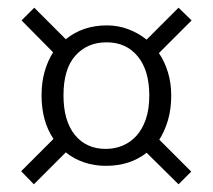

<svg xmlns="http://www.w3.org/2000/svg" viewBox="-20 -555 553 499"><path d="M68 -76 35 -110 119 -194Q88 -240 88 -307Q88 -341 96 -369Q104 -397 118 -419L36 -502L69 -535L151 -453Q195 -489 258 -489Q287 -489 313.5 -479Q340 -469 361 -452L444 -535L478 -502L393 -417Q408 -395 416.5 -367Q425 -339 425 -307Q425 -271 416.5 -242.5Q408 -214 394 -192L477 -109L444 -76L361 -158Q318 -124 255 -124Q225 -124 198.5 -133Q172 -142 151 -159ZM368 -307Q368 -372 338 -408.5Q308 -445 257 -445Q207 -445 176 -410.5Q145 -376 145 -307Q145 -241 174.5 -204.5Q204 -168 255 -168Q278 -168 298.5 -176.5Q319 -185 334.5 -202Q350 -219 359 -245Q368 -271 368 -307Z"/></svg>

Font: Mukta Mahee Light
Style: Regular
Weight: 300
Designer: Shuchita Grover, Noopur Datye, Girish Dalvi, Yashodeep Gholap
Foundry: Ek Type
Version: Version 2.538;PS 1.000;hotconv 16.6.51;makeotf.lib2.5.65220;